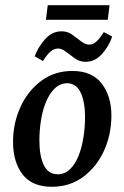

<svg xmlns="http://www.w3.org/2000/svg" viewBox="-20 -703 476 736"><path d="M179 13Q103 13 66.5 -34.5Q30 -82 30 -159Q30 -231 58.5 -293Q87 -355 138 -393Q189 -431 257 -431Q333 -431 370 -382.5Q407 -334 407 -260Q407 -188 379 -126Q351 -64 299.5 -25.5Q248 13 179 13ZM199 -35Q227 -34 247.5 -53.5Q268 -73 281 -105.5Q294 -138 300 -177Q306 -216 306 -254Q306 -312 289.5 -347.5Q273 -383 238 -384Q211 -384 190.5 -364.5Q170 -345 156.5 -312.5Q143 -280 137 -241.5Q131 -203 131 -165Q131 -106 147.5 -71Q164 -36 199 -35ZM156 -627 163 -683H400L393 -627ZM308 -466Q285 -466 267 -479Q249 -492 233 -504.5Q217 -517 203 -517Q186 -517 172 -504Q158 -491 145 -469L113 -487Q126 -523 153 -553Q180 -583 216 -583Q239 -583 257 -570Q275 -557 291 -544.5Q307 -532 322 -532Q338 -532 351.5 -545.5Q365 -559 378 -580L410 -563Q398 -526 371 -496Q344 -466 308 -466Z"/></svg>

Font: Yrsa Medium
Style: Italic
Weight: 500
Italic angle: -7.10001°
Designer: Anna Giedrys (Yrsa+Rasa design), David Brezina (Yrsa art-direction, Rasa art-direction, design)
Foundry: Rosetta Type Foundry
Version: Version 2.004